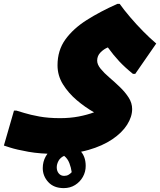

<svg xmlns="http://www.w3.org/2000/svg" viewBox="-64 -528 824 988"><path d="M228 264Q143 264 82 253Q21 242 -11.5 231.5Q-44 221 -44 221L8 41H20Q31 44 61.5 53.5Q92 63 138.5 71.5Q185 80 245 80Q297 80 341 71.5Q385 63 420 50Q374 24 331 -12.5Q288 -49 260 -94Q232 -139 232 -192Q232 -269 272.5 -325Q313 -381 382.5 -425Q452 -469 540 -508H552Q574 -477 606 -439.5Q638 -402 673 -366.5Q708 -331 740 -304L632 -148H620Q579 -181 549.5 -212.5Q520 -244 491 -284Q471 -276 453.5 -258.5Q436 -241 436 -216Q436 -196 454 -174Q472 -152 499 -129Q526 -106 553 -80Q580 -54 598 -26Q616 2 616 33Q616 73 590 114Q564 155 513.5 189Q463 223 391.5 243.5Q320 264 228 264ZM275 215Q314 215 345.5 244.5Q377 274 377 326Q377 356 362.5 382Q348 408 322.5 424Q297 440 264 440Q213 440 184.5 409Q156 378 156 337Q156 304 171.5 276.5Q187 249 214 232Q241 215 275 215ZM228 333Q228 352 238.5 364.5Q249 377 266 377Q279 377 288.5 371.5Q298 366 305 358Q302 335 293 311.5Q284 288 266 274Q246 283 237 300Q228 317 228 333Z"/></svg>

Font: Kufam Black
Style: Italic
Weight: 900
Italic angle: -11°
Designer: Artur Schmal
Foundry: Original Type
Version: Version 1.301; ttfautohint (v1.8.3)